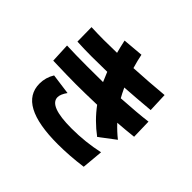

<svg xmlns="http://www.w3.org/2000/svg" viewBox="-196 -1068 1392 1392"><g transform="rotate(45 500.0 -372.0)"><path d="M92.8 -482.4Q183.6 -478.5 300.3 -478.5Q417 -478.5 464.8 -479.5Q448.2 -516.6 433.6 -553.7Q351.6 -551.8 275.9 -551.8Q200.2 -551.8 126 -555.7L124 -702.1Q194.3 -699.2 252.4 -699.2Q310.5 -699.2 386.7 -701.2Q375 -744.1 362.3 -802.7L521.5 -816.4Q530.3 -770.5 548.8 -707Q700.2 -714.8 846.7 -728.5L852.5 -580.1Q710.9 -567.4 601.6 -560.5Q623 -514.6 638.7 -487.3Q800.8 -497.1 900.4 -509.8L904.3 -358.4Q826.2 -349.6 746.1 -343.8Q789.1 -297.9 836.9 -259.8L715.8 -168Q620.1 -239.3 550.8 -333Q418 -329.1 336.9 -329.1Q255.9 -329.1 99.6 -334ZM146.5 -146.5Q146.5 -209 179.7 -262.7L338.9 -241.2Q308.6 -199.2 308.6 -168.9Q308.6 -80.1 541 -80.1Q681.6 -80.1 814.5 -109.4L799.8 53.7Q669.9 71.3 550.8 71.3Q146.5 71.3 146.5 -146.5Z"/></g></svg>

Font: GenEi M Gothic v2 Heavy
Style: Regular
Weight: 800
Version: Version 2.0